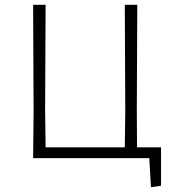

<svg xmlns="http://www.w3.org/2000/svg" viewBox="-20 -659 735 800"><path d="M602 0H118L120 -194L118 -639H170L168 -197L170 -45H500L502 -194L500 -639H552L550 -197L551 -45H651V115L609 121Z"/></svg>

Font: t
Style: Regular
Weight: 300
Designer: Juan Pablo del Peral
Foundry: Huerta Tipografica
Version: Version 2.004; ttfautohint (v1.8.1)